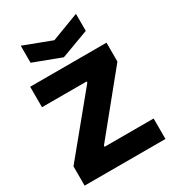

<svg xmlns="http://www.w3.org/2000/svg" viewBox="-233 -1132 1137 1259"><g transform="rotate(-30 335.0 -502.0)"><path d="M126 -1004 335 -925 544 -1004V-875L333 -797L126 -875ZM30 -146 383 -576V-585H45V-740H623V-597L271 -164V-155H642V0H30Z"/></g></svg>

Font: Encode Sans Normal
Style: ExtraBold
Weight: 800
Designer: Pablo Impallari, Andres Torresi
Foundry: Pablo Impallari, Andres Torresi
Version: Version 1.000; ttfautohint (v1.00) -l 8 -r 50 -G 200 -x 14 -